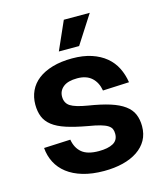

<svg xmlns="http://www.w3.org/2000/svg" viewBox="-111 -818 783 915"><g transform="rotate(-15 280.0 -361.0)"><path d="M290 12Q231 12 185.5 -1.5Q140 -15 109 -39Q78 -63 61 -96Q44 -129 41 -168L172 -174Q179 -132 206.5 -109Q234 -86 290 -86Q335 -86 360.5 -100Q386 -114 386 -146Q386 -160 381.5 -170Q377 -180 364.5 -188Q352 -196 329 -202.5Q306 -209 269 -215Q208 -226 166.5 -239.5Q125 -253 100 -272.5Q75 -292 64.5 -318Q54 -344 54 -378Q54 -415 68.5 -446Q83 -477 111.5 -499Q140 -521 182.5 -533.5Q225 -546 280 -546Q334 -546 375 -532.5Q416 -519 445 -495Q474 -471 490.5 -438Q507 -405 513 -366L383 -360Q376 -401 350 -424.5Q324 -448 279 -448Q233 -448 210 -429.5Q187 -411 187 -382Q187 -350 211 -334.5Q235 -319 296 -309Q359 -299 401.5 -285.5Q444 -272 470.5 -252.5Q497 -233 508 -207Q519 -181 519 -148Q519 -109 502.5 -79.5Q486 -50 455.5 -29.5Q425 -9 383 1.5Q341 12 290 12ZM228 -594 290 -734H418L328 -594Z"/></g></svg>

Font: Geist SemBd
Style: Regular
Weight: 400
Designer: Basement.studio, Andrés Briganti, Mateo Zaragoza
Foundry: Basement.studio, Vercel, Andrés Briganti, Guido Ferreyra, Mateo Zaragoza
Version: Version 1.401